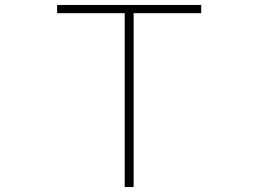

<svg xmlns="http://www.w3.org/2000/svg" viewBox="-20 -753 1040 773"><path d="M790 -700H518V0H482V-700H210V-733H790Z"/></svg>

Font: IBM Plex Sans JP ExtraLight
Style: Regular
Weight: 200
Designer: Mike Abbink; Paul van der Laan; Pieter van Rosmalen; Wujin Sim; Yejin Wi; Jinhee Kim; Boomi Park; Yona Kim; Kichan Ma
Foundry: Sandoll Inc.
Version: Version 1.001